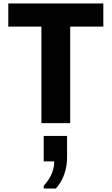

<svg xmlns="http://www.w3.org/2000/svg" viewBox="-20 -706 640 1101"><path d="M217.5 0V-553.5H27.5V-686H572.5V-553.5H382.5V0ZM230.5 375V359Q261 327 276 291.5Q291 256 291 219.5H230.5V73.5H364.5V197.5Q364.5 247 348.5 293.5Q332.5 340 300 375Z"/></svg>

Font: Chivo Mono Medium
Style: Regular
Weight: 500
Monospace: yes
Designer: Hector Gatti
Foundry: Omnibus-Type
Version: Version 1.008